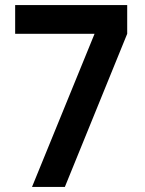

<svg xmlns="http://www.w3.org/2000/svg" viewBox="-20 -740 574 760"><path d="M106.7 0 354.3 -606.2H40V-720H483.5V-606.2L236.7 0Z"/></svg>

Font: Manrope
Style: Regular
Weight: 400
Designer: Mikhail Sharanda
Foundry: Mikhail Sharanda
Version: Version 4.503